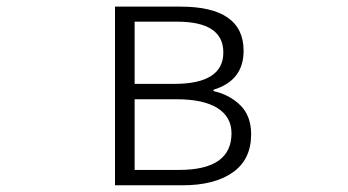

<svg xmlns="http://www.w3.org/2000/svg" viewBox="-20 -553 1040 573"><path d="M323.2 0V-533.2H518.6Q707 -533.2 707 -401.4Q707 -312.5 617.2 -285.2V-281.2Q665 -270.5 697.3 -238.8Q729.5 -207 729.5 -152.3Q729.5 -77.1 674.8 -38.6Q620.1 0 524.4 0ZM381.8 -302.7H500Q646.5 -302.7 646.5 -396.5Q646.5 -488.3 508.8 -488.3H381.8ZM381.8 -45.9H514.6Q670.9 -45.9 670.9 -155.3Q670.9 -204.1 628.9 -230.5Q586.9 -256.8 506.8 -256.8H381.8Z"/></svg>

Font: Gen Shin Gothic Monospace Light
Style: Regular
Weight: 300
Designer: [Source Han Sans]
Ryoko NISHIZUKA  (kana & ideographs); Paul D. Hunt (Latin, Greek & Cyrillic); Wenlong ZHANG  (bopomofo
Version: Version 1.002.20150607